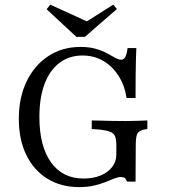

<svg xmlns="http://www.w3.org/2000/svg" viewBox="-20 -781 715 813"><path d="M315.3 11.3Q237.9 11.3 180.2 -24.6Q122.6 -60.5 91.1 -125.4Q59.7 -190.3 59.7 -277.4Q59.7 -367.7 92.7 -436.3Q125.8 -504.8 184.7 -543.5Q243.5 -582.3 321 -582.3Q358.1 -582.3 385.9 -574.2Q413.7 -566.1 433.5 -555.2Q453.2 -544.4 467.7 -536.3Q482.3 -528.2 493.5 -528.2Q504 -528.2 510.5 -539.9Q516.9 -551.6 520.2 -577.4H557.3Q556.5 -555.6 555.6 -529Q554.8 -502.4 554.4 -463.7Q554 -425 554 -366.1H516.1Q507.3 -421 481 -461.3Q454.8 -501.6 416.1 -523.8Q377.4 -546 329 -546Q272.6 -546 231.5 -514.5Q190.3 -483.1 168.5 -425Q146.8 -366.9 146.8 -285.5Q146.8 -162.1 196 -93.5Q245.2 -25 333.9 -25Q375 -25 406 -37.9Q437.1 -50.8 454.8 -73.8Q472.6 -96.8 472.6 -126.6V-165.3Q472.6 -190.3 467.3 -203.6Q462.1 -216.9 446.8 -223Q431.5 -229 402.4 -232.3L368.5 -234.7V-271Q384.7 -271 407.3 -270.2Q429.8 -269.4 455.6 -269Q481.5 -268.5 505.6 -268.5H514.5Q536.3 -268.5 561.3 -269.4Q586.3 -270.2 604 -271V-234.7L593.5 -233.1Q569.4 -229 562.1 -216.1Q554.8 -203.2 554.8 -165.3L554 -12.1H517.7Q514.5 -22.6 508.5 -27Q502.4 -31.5 491.9 -31.5Q479.8 -31.5 463.7 -25Q447.6 -18.5 426.6 -10.1Q405.6 -1.6 378.2 4.8Q350.8 11.3 315.3 11.3ZM459.7 -761.3 475 -742.7 339.5 -625H303.2L177.4 -741.9L192.7 -761.3L378.2 -676.6L319.4 -672.6Z"/></svg>

Font: Playfair 9pt
Style: Regular
Weight: 400
Designer: Claus Eggers Sørensen
Foundry: Claus Eggers Sørensen
Version: Version 2.203